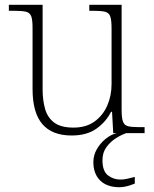

<svg xmlns="http://www.w3.org/2000/svg" viewBox="-20 -556 645 802"><path d="M279 10Q198 10 157 -37.5Q116 -85 116 -184V-439Q116 -473 110.5 -488Q105 -503 88.5 -507Q72 -511 38 -511H17V-536H158V-183Q158 -137 168.5 -100.5Q179 -64 207 -43.5Q235 -23 287 -23Q340 -23 375 -48.5Q410 -74 428 -115Q446 -156 446 -205V-438Q446 -472 440.5 -487.5Q435 -503 418.5 -507Q402 -511 368 -511H353V-536H488V-97Q488 -64 493.5 -48.5Q499 -33 514 -29Q529 -25 558 -25H584V0H453L448 -89H444Q422 -46 382 -18Q342 10 279 10ZM479 226Q427 226 398.5 198Q370 170 370 121Q370 93 384 68Q398 43 420.5 24.5Q443 6 468 0H508Q489 6 465.5 20.5Q442 35 425 58Q408 81 408 113Q408 159 431 176.5Q454 194 482 194Q498 194 510.5 191Q523 188 543 183V211Q533 215 522 218.5Q511 222 500 224Q489 226 479 226Z"/></svg>

Font: Noto Serif Kannada ExtraLight
Style: Regular
Weight: 250
Version: Version 2.003